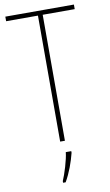

<svg xmlns="http://www.w3.org/2000/svg" viewBox="-101 -764 590 1034"><g transform="rotate(-10 193.5 -246.5)"><path d="M206 0V-689H381V-714H6V-689H180V0ZM230 70V61H200C196 102 172 178 157 212V221H171C198 175 218 118 230 70Z"/></g></svg>

Font: Noto Sans Devanagari Condensed Thin
Style: Regular
Weight: 100
Width: 3
Designer: Jelle Bosma - Monotype Design Team
Foundry: Monotype Imaging Inc.
Version: Version 2.004